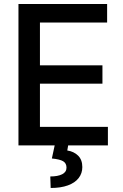

<svg xmlns="http://www.w3.org/2000/svg" viewBox="-20 -727 615 960"><path d="M72.3 -707H515.6V-614.3H179.7V-400.4H492.2V-308.6H179.7V-92.8H519.5V0H320.8L316.4 25.4Q349.1 30.3 370.4 51Q391.6 71.8 391.6 108.4Q391.6 139.6 373.3 163.3Q355 187 319.3 200Q283.7 212.9 233.4 212.9L231.4 155.3Q269 155.3 290.8 144.3Q312.5 133.3 312.5 111.3Q312.5 89.4 295.9 79.3Q279.3 69.3 239.3 65.4L253.4 0H72.3Z"/></svg>

Font: Pretendard Medium
Style: Regular
Weight: 500
Designer: Base glyphs from Inter by Rasmus Andersson; Hangeul glyphs from Noto Sans CJK(Source Han Sans) by Jang Soo-young and Kan
Foundry: Kil Hyung-jin
Version: Version 1.309